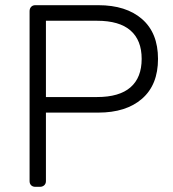

<svg xmlns="http://www.w3.org/2000/svg" viewBox="-20 -720 668 740"><path d="M589 -493Q589 -393 527.5 -339.5Q466 -286 359 -286H157V-22Q157 -12 150.5 -6Q144 0 134 0H116Q106 0 100 -6Q94 -12 94 -22V-677Q94 -687 100 -693.5Q106 -700 116 -700H359Q466 -700 527.5 -646.5Q589 -593 589 -493ZM354 -346Q440 -346 483 -383.5Q526 -421 526 -493Q526 -565 483 -602.5Q440 -640 354 -640H157V-346Z"/></svg>

Font: Hezaedrus Light
Style: Regular
Weight: 300
Designer: Hubert & Fischer
Foundry: Hubert & Fischer
Version: Version 1.10;September 3, 2019;FontCreator 11.5.0.2425 64-bi